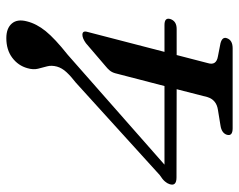

<svg xmlns="http://www.w3.org/2000/svg" viewBox="-94 -662 756 607"><g transform="rotate(-90 283.5 -358.0)"><path d="M356 -371.5Q359 -382 365 -389Q371 -396 378 -401.5L451 -464Q466.5 -475 477.5 -475Q491.5 -475 486.5 -458.5L423.5 -215.5H508.5Q532.5 -215.5 527.5 -197.5Q521 -177 496 -177H413.5L388 -78.5Q379.5 -51.5 409.5 -46.5L450.5 -38.5Q471.5 -33 467 -19Q461 0 435 0H182Q156 0 161.5 -18.5Q167 -35 191 -38.5L240 -46.5Q271.5 -51 280.5 -79.5L305.5 -177L26.5 -177.5Q-2.5 -177.5 5.5 -200Q7.5 -206.5 13.8 -214Q20 -221.5 34 -230.5L326.5 -496Q346 -511 359.2 -525.2Q372.5 -539.5 377 -555.5Q381.5 -572.5 377.8 -586.5Q374 -600.5 370.2 -615.5Q366.5 -630.5 372 -649Q380 -678 405 -696.8Q430 -715.5 467 -715.5Q498 -715.5 513 -698.2Q528 -681 520 -650.5Q512.5 -620 489 -591Q465.5 -562 414.5 -521.5L67 -215.5H315.5Z"/></g></svg>

Font: Fraunces 9pt
Style: Italic
Weight: 400
Italic angle: -16°
Version: Version 1.000;[b76b70a41]